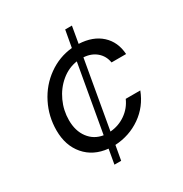

<svg xmlns="http://www.w3.org/2000/svg" viewBox="-176 -803 992 1039"><g transform="rotate(-30 320.0 -283.5)"><path d="M312 -66Q365 -70 408 -100Q451 -130 472 -178H563Q531 -94 460 -44.5Q389 5 299 10L283 100H241L257 9Q167 0 114.5 -61Q62 -122 62 -217Q62 -304 100.5 -380.5Q139 -457 207 -505.5Q275 -554 357 -562L376 -667H418L400 -563Q487 -559 538.5 -512Q590 -465 595 -387H504Q497 -430 465.5 -457Q434 -484 386 -487ZM270 -67 344 -486Q289 -478 244 -440.5Q199 -403 173.5 -347.5Q148 -292 148 -231Q148 -164 181 -120Q214 -76 270 -67Z"/></g></svg>

Font: Open Sauce One
Style: Italic
Weight: 400
Italic angle: -10°
Designer: Alfredo Marco Pradil
Foundry: Creative Sauce Fz LLC
Version: Version 1.477